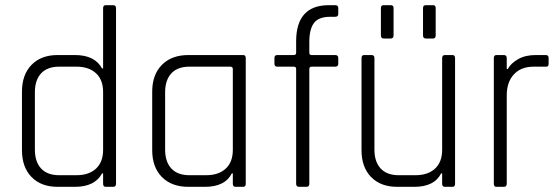

<svg xmlns="http://www.w3.org/2000/svg" viewBox="-20 -723 2169 743"><path d="M270 0H203Q139 0 102 -38Q65 -76 65 -142V-368Q65 -434 102 -472Q139 -510 203 -510H270Q347 -510 375 -458H379V-691Q379 -703 389 -703H418Q429 -703 429 -691V-12Q429 0 418 0H389Q379 0 379 -12V-52H375Q347 0 270 0ZM379 -143V-367Q379 -414 351.5 -439.5Q324 -465 276 -465H209Q163 -465 139 -439Q115 -413 115 -366V-144Q115 -97 139 -71Q163 -45 209 -45H276Q324 -45 351.5 -70.5Q379 -96 379 -143Z M773 0H709Q644 0 606.5 -38Q569 -76 569 -142V-368Q569 -434 606.5 -472Q644 -510 709 -510H921Q931 -510 931 -498V-12Q931 0 921 0H892Q881 0 881 -12V-52H877Q851 0 773 0ZM881 -143V-456Q881 -465 871 -465H713Q667 -465 643 -439Q619 -413 619 -366V-144Q619 -97 643 -71Q667 -45 713 -45H778Q826 -45 853.5 -70.5Q881 -96 881 -143Z M1186 -510H1277Q1289 -510 1289 -499V-476Q1289 -465 1277 -465H1186Q1177 -465 1177 -456V-12Q1177 0 1166 0H1137Q1126 0 1126 -12V-456Q1126 -465 1117 -465H1053Q1042 -465 1042 -476V-499Q1042 -510 1053 -510H1117Q1126 -510 1126 -519V-563Q1126 -703 1253 -703H1277Q1289 -703 1289 -692V-669Q1289 -658 1277 -658H1258Q1213 -658 1195 -634Q1177 -610 1177 -561V-519Q1177 -510 1186 -510Z M1454 -586V-692Q1454 -703 1465 -703H1492Q1503 -703 1503 -692V-586Q1503 -574 1492 -574H1465Q1454 -574 1454 -586ZM1617 -586V-692Q1617 -703 1628 -703H1656Q1666 -703 1666 -692V-586Q1666 -574 1656 -574H1628Q1617 -574 1617 -586ZM1583 0H1517Q1453 0 1416 -38Q1379 -76 1379 -142V-498Q1379 -510 1389 -510H1418Q1429 -510 1429 -498V-144Q1429 -97 1453 -71Q1477 -45 1523 -45H1588Q1636 -45 1663.5 -70.5Q1691 -96 1691 -143V-498Q1691 -510 1702 -510H1731Q1741 -510 1741 -498V-12Q1741 0 1731 0H1702Q1691 0 1691 -12V-52H1687Q1661 0 1583 0Z M1930 0H1901Q1891 0 1891 -12V-498Q1891 -510 1901 -510H1930Q1941 -510 1941 -498V-456H1945Q1956 -477 1984 -493.5Q2012 -510 2053 -510H2092Q2103 -510 2103 -499V-475Q2103 -464 2092 -465H2045Q1996 -465 1968.5 -435Q1941 -405 1941 -354V-12Q1941 0 1930 0Z"/></svg>

Font: Rajdhani
Style: Regular
Weight: 400
Designer: Satya Rajpurohit, Jyotish Sonowal
Foundry: Indian Type Foundry
Version: Version 1.201 February 1, 2022